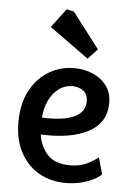

<svg xmlns="http://www.w3.org/2000/svg" viewBox="-53 -772 555 816"><g transform="rotate(5 224.5 -364.0)"><path d="M258 4Q193.3 4 143.2 -24.9Q93.1 -53.8 64.4 -107.8Q35.7 -161.8 35.7 -235.7Q35.7 -314.6 65.2 -370.4Q94.6 -426.1 144 -455.7Q193.3 -485.3 252.5 -485.3Q294 -485.3 330.4 -470.3Q366.8 -455.3 389.9 -425.5Q413 -395.8 413 -351.1Q413 -303.9 391.5 -272.7Q370 -241.5 333.7 -223.7Q297.5 -205.9 253.8 -198.3Q210 -190.8 165.1 -191.3L134.6 -191.8Q142.5 -140.6 174 -106.5Q205.5 -72.4 270.8 -72.4Q310.1 -72.4 339.6 -86.1Q369 -99.8 389.4 -116.8L409.5 -45.5Q395.8 -32.6 372.8 -21.2Q349.8 -9.8 320.5 -2.9Q291.3 4 258 4ZM133.7 -263.9 159 -263.4Q182.3 -262.9 209.7 -265.9Q237 -268.9 261.4 -277.6Q285.8 -286.3 301.5 -303.6Q317.2 -321 317.2 -349Q317.2 -380.1 297.3 -394.3Q277.4 -408.4 253.1 -408.4Q218.6 -408.4 192.6 -388.6Q166.6 -368.8 151.4 -335.9Q136.2 -303 133.7 -263.9ZM305.1 -530.4 137.3 -651 198.6 -731.7 229.9 -724.4 345.4 -573.4Z"/></g></svg>

Font: Kreon Light
Style: Regular
Weight: 300
Designer: Julia Petretta
Foundry: Julia Petretta and Eli Heuer
Version: Version 2.002